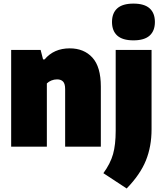

<svg xmlns="http://www.w3.org/2000/svg" viewBox="-20 -834 926 1092"><path d="M43.5 -550H211L225 -496H233.5Q286.5 -559 376.5 -559Q457.5 -559 505.5 -506.5Q553.5 -454 553.5 -341.5V0H350.5V-327Q350.5 -357.5 338.8 -370Q327 -382.5 304.5 -382.5Q287.5 -382.5 272.2 -376.2Q257 -370 246.5 -359.5V0H43.5ZM568 151Q608 96 623 42.5Q638 -11 638 -90V-550H842V-98Q842 -1 809.8 78.8Q777.5 158.5 700.5 238ZM617 -709Q617 -759.5 647 -786.5Q677 -813.5 739 -813.5Q801 -813.5 831 -786.5Q861 -759.5 861 -709Q861 -658.5 831 -631.5Q801 -604.5 739 -604.5Q677 -604.5 647 -631.5Q617 -658.5 617 -709Z"/></svg>

Font: Encode Sans SemiCondensed Black
Style: Regular
Weight: 900
Width: 4
Designer: Multiple Designers
Foundry: Impallari Type
Version: Version 2.000